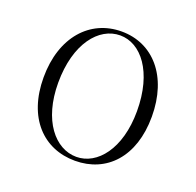

<svg xmlns="http://www.w3.org/2000/svg" viewBox="-99 -620 756 740"><g transform="rotate(20 278.5 -250.0)"><path d="M280 15C409 15 501 -80 501 -246C501 -412 409 -515 280 -515C151 -515 57 -412 57 -246C57 -80 151 15 280 15ZM280 -1C193 -1 117 -91 117 -246C117 -407 193 -499 280 -499C365 -499 440 -408 440 -246C440 -91 365 -1 280 -1Z"/></g></svg>

Font: Sprat Condensed Light
Style: Regular
Weight: 300
Width: 3
Designer: Ethan Nakache
Foundry: Collletttivo
Version: Version 2.000;Glyphs 3.2 (3217)